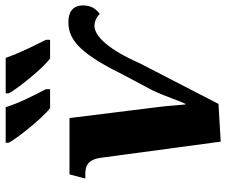

<svg xmlns="http://www.w3.org/2000/svg" viewBox="-82 -724 815 692"><g transform="rotate(-90 326.0 -378.5)"><path d="M461 -606H528V-621C509 -659 479 -718 463 -766H335V-755C348 -729 424 -632 461 -606ZM282 -606H350V-621C330 -659 300 -718 285 -766H157V-755C170 -729 246 -632 282 -606ZM161 9 297 1 445 -286C491 -391 540 -446 578 -446C592 -446 609 -440 621 -427C641 -441 652 -460 652 -488C652 -512 641 -540 591 -540C520 -540 472 -484 398 -335L346 -237C320 -181 310 -144 297 -118H295C291 -156 290 -182 287 -206L246 -536H43L28 -479H45C83 -479 98 -460 103 -422Z"/></g></svg>

Font: Noto Serif SemiCondensed Extra
Style: Italic
Weight: 800
Width: 4
Italic angle: -12°
Designer: Monotype Design Team
Foundry: Monotype Imaging Inc.
Version: Version 1.901